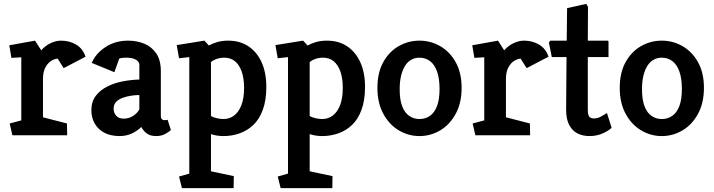

<svg xmlns="http://www.w3.org/2000/svg" viewBox="-20 -699 3688 992"><path d="M44 0 30 -61 90 -77V-403L39 -400L28 -465L161 -489L193 -439Q214 -463 241.5 -476Q269 -489 295 -489Q339 -489 373.5 -468.5Q408 -448 422 -406L309 -347L278 -396Q265 -396 247 -386Q229 -376 215.5 -352.5Q202 -329 202 -290V-93L326 -61L327 0Z M598 4Q552 4 519.5 -13Q487 -30 469.5 -60.5Q452 -91 452 -129Q452 -174 475 -204Q498 -234 535.5 -252.5Q573 -271 616 -279Q659 -287 700 -288V-365Q700 -379 683 -390Q666 -401 631 -401Q622 -401 612 -400Q602 -399 596 -396L571 -326L454 -374Q474 -422 524.5 -455.5Q575 -489 642 -489Q687 -489 725 -473.5Q763 -458 787 -423.5Q811 -389 811 -331V-101Q811 -88 816.5 -83Q822 -78 830 -78Q835 -78 840 -79Q845 -80 846 -80L863 -27Q856 -20 835.5 -8Q815 4 787 4Q757 4 739 -9Q721 -22 710 -43Q690 -23 661.5 -9.5Q633 4 598 4ZM619 -86Q647 -86 669 -101Q691 -116 700 -134V-208Q680 -208 657 -204.5Q634 -201 613.5 -193.5Q593 -186 580 -172.5Q567 -159 567 -137Q567 -117 580 -101.5Q593 -86 619 -86Z M920 273 905 213 958 198V-404L905 -398L893 -466L1036 -489L1059 -464Q1077 -474 1102 -481.5Q1127 -489 1159 -489Q1220 -489 1264 -459.5Q1308 -430 1332 -376.5Q1356 -323 1356 -250Q1356 -181 1338 -132Q1320 -83 1289 -53.5Q1258 -24 1218 -10Q1178 4 1135 4Q1118 4 1101.5 1.5Q1085 -1 1070 -6V186L1188 211L1187 273ZM1135 -84Q1166 -84 1190 -102.5Q1214 -121 1227.5 -156.5Q1241 -192 1241 -245Q1241 -295 1228.5 -330Q1216 -365 1193.5 -383Q1171 -401 1139 -401Q1118 -401 1099.5 -394.5Q1081 -388 1070 -378V-100Q1080 -93 1099 -88.5Q1118 -84 1135 -84Z M1430 273 1415 213 1468 198V-404L1415 -398L1403 -466L1546 -489L1569 -464Q1587 -474 1612 -481.5Q1637 -489 1669 -489Q1730 -489 1774 -459.5Q1818 -430 1842 -376.5Q1866 -323 1866 -250Q1866 -181 1848 -132Q1830 -83 1799 -53.5Q1768 -24 1728 -10Q1688 4 1645 4Q1628 4 1611.5 1.5Q1595 -1 1580 -6V186L1698 211L1697 273ZM1645 -84Q1676 -84 1700 -102.5Q1724 -121 1737.5 -156.5Q1751 -192 1751 -245Q1751 -295 1738.5 -330Q1726 -365 1703.5 -383Q1681 -401 1649 -401Q1628 -401 1609.5 -394.5Q1591 -388 1580 -378V-100Q1590 -93 1609 -88.5Q1628 -84 1645 -84Z M2147 4Q2090 4 2040.5 -25.5Q1991 -55 1960.5 -111Q1930 -167 1930 -245Q1930 -324 1960.5 -378.5Q1991 -433 2040.5 -461Q2090 -489 2147 -489Q2205 -489 2254.5 -460.5Q2304 -432 2334.5 -377.5Q2365 -323 2365 -245Q2365 -167 2334.5 -111Q2304 -55 2254.5 -25.5Q2205 4 2147 4ZM2147 -84Q2178 -84 2201.5 -100.5Q2225 -117 2238 -151Q2251 -185 2251 -239Q2251 -294 2238 -330Q2225 -366 2201.5 -383.5Q2178 -401 2147 -401Q2125 -401 2106 -391Q2087 -381 2073.5 -360Q2060 -339 2052.5 -308.5Q2045 -278 2045 -238Q2045 -184 2058 -150Q2071 -116 2094.5 -100Q2118 -84 2147 -84Z M2436 0 2422 -61 2482 -77V-403L2431 -400L2420 -465L2553 -489L2585 -439Q2606 -463 2633.5 -476Q2661 -489 2687 -489Q2731 -489 2765.5 -468.5Q2800 -448 2814 -406L2701 -347L2670 -396Q2657 -396 2639 -386Q2621 -376 2607.5 -352.5Q2594 -329 2594 -290V-93L2718 -61L2719 0Z M3026 4Q2993 4 2966 -8.5Q2939 -21 2922 -51Q2905 -81 2905 -133L2907 -404H2831L2816 -479L2823 -489H2908L2910 -657L3009 -679L3018 -663L3017 -489H3119Q3124 -489 3124 -483V-404H3017V-133Q3017 -103 3025.5 -95Q3034 -87 3050 -87Q3068 -87 3087.5 -98Q3107 -109 3116 -115L3140 -39Q3127 -25 3095.5 -10.5Q3064 4 3026 4Z M3399 4Q3342 4 3292.5 -25.5Q3243 -55 3212.5 -111Q3182 -167 3182 -245Q3182 -324 3212.5 -378.5Q3243 -433 3292.5 -461Q3342 -489 3399 -489Q3457 -489 3506.5 -460.5Q3556 -432 3586.5 -377.5Q3617 -323 3617 -245Q3617 -167 3586.5 -111Q3556 -55 3506.5 -25.5Q3457 4 3399 4ZM3399 -84Q3430 -84 3453.5 -100.5Q3477 -117 3490 -151Q3503 -185 3503 -239Q3503 -294 3490 -330Q3477 -366 3453.5 -383.5Q3430 -401 3399 -401Q3377 -401 3358 -391Q3339 -381 3325.5 -360Q3312 -339 3304.5 -308.5Q3297 -278 3297 -238Q3297 -184 3310 -150Q3323 -116 3346.5 -100Q3370 -84 3399 -84Z"/></svg>

Font: Kreon SemiBold
Style: Regular
Weight: 600
Designer: Julia Petretta
Foundry: Julia Petretta and Eli Heuer
Version: Version 2.002